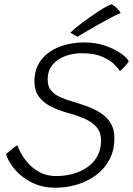

<svg xmlns="http://www.w3.org/2000/svg" viewBox="-20 -873 622 898"><path d="M239 5Q186 5 145.2 -12Q104.5 -29 75.8 -54.2Q47 -79.5 30.2 -106Q13.5 -132.5 8.5 -151.5Q12 -155 18.5 -160.8Q25 -166.5 32.8 -173Q40.5 -179.5 47.8 -185Q55 -190.5 61 -193.5Q65 -181.5 77.2 -158.2Q89.5 -135 111.5 -109.8Q133.5 -84.5 166.5 -67Q199.5 -49.5 244.5 -49.5Q297 -49.5 344.8 -67.8Q392.5 -86 422.5 -123.2Q452.5 -160.5 452.5 -216.5Q452.5 -254.5 431.2 -278.8Q410 -303 374.5 -318.5Q339 -334 295 -345.5Q250.5 -358 215.8 -376Q181 -394 161 -422Q141 -450 141 -491Q141 -553 173.2 -593.5Q205.5 -634 258.2 -654.2Q311 -674.5 374 -674.5Q430 -674.5 475 -658.2Q520 -642 548.2 -621.2Q576.5 -600.5 582.5 -586Q576 -576 562.5 -561.2Q549 -546.5 540.5 -540.5Q534 -552.5 514 -572.5Q494 -592.5 457.2 -608.2Q420.5 -624 363 -624Q320.5 -624 284 -610.2Q247.5 -596.5 225.2 -569.2Q203 -542 203 -501Q203 -468.5 219.5 -449.2Q236 -430 261 -419Q286 -408 311.5 -400.5Q350.5 -389 387 -375.8Q423.5 -362.5 452.2 -343.5Q481 -324.5 498 -296.5Q515 -268.5 515 -227Q515 -170 492 -126.8Q469 -83.5 429.8 -54.2Q390.5 -25 341 -10Q291.5 5 239 5ZM502 -853Q511.5 -848.5 519.8 -841.2Q528 -834 534.8 -826.2Q541.5 -818.5 544.5 -812Q529 -806.5 499.8 -791Q470.5 -775.5 437.8 -757Q405 -738.5 378.5 -722.8Q352 -707 342.5 -701L309 -720Q320.5 -732.5 346.5 -752.8Q372.5 -773 403 -794.5Q433.5 -816 460.5 -832.5Q487.5 -849 502 -853Z"/></svg>

Font: Grandstander Thin ExtraLight
Style: Italic
Weight: 250
Italic angle: -15°
Version: Version 1.200